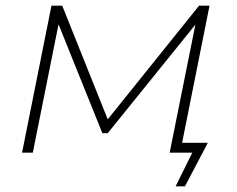

<svg xmlns="http://www.w3.org/2000/svg" viewBox="-20 -540 839 679"><path d="M162 -520H200L361 -118L684 -520H721L617 0H580L671 -453L361 -69H342L187 -454L96 0H58ZM601 119 660 0H581L588 -35H715L634 119Z"/></svg>

Font: Argentum Sans ExtraLight
Style: Italic
Weight: 200
Italic angle: -11°
Designer: Julieta Ulanovsky (font), Cristiano Sobral (main changes and remaster)
Foundry: Julieta Ulanovsky (font), Cristiano Sobral (main changes and remaster)
Version: Version 2.007;June 15, 2022;FontCreator 14.0.0.2814 64-bit; 